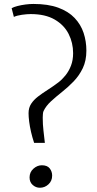

<svg xmlns="http://www.w3.org/2000/svg" viewBox="-20 -916 480 948"><path d="M148.5 -210.5Q139.5 -237.5 133.2 -264.8Q127 -292 124 -315.8Q121 -339.5 121 -357Q121 -384 133.8 -403.5Q146.5 -423 168 -439.5Q189.5 -456 215.5 -472.5Q241.5 -489 268 -509Q286.5 -523 303.2 -543.8Q320 -564.5 330.5 -591.8Q341 -619 341 -653.5Q341 -704.5 318.8 -748.5Q296.5 -792.5 250 -819.5Q203.5 -846.5 131.5 -846.5Q113 -846.5 88.2 -843Q63.5 -839.5 48.5 -832.5L37.5 -875.5Q47.5 -881.5 66 -886.2Q84.5 -891 105.8 -893.8Q127 -896.5 145 -896.5Q217.5 -896.5 267.8 -878Q318 -859.5 348.5 -827.2Q379 -795 392.8 -753.5Q406.5 -712 406.5 -666Q406.5 -616.5 388.8 -579.5Q371 -542.5 343.5 -514Q316 -485.5 286.2 -462Q256.5 -438.5 231.8 -415.8Q207 -393 195 -367.5Q192.5 -362.5 191.8 -352.2Q191 -342 191 -335Q191 -301.5 194.5 -272Q198 -242.5 201.5 -210.5ZM177 11Q157 11 141.5 -2.8Q126 -16.5 126 -40Q126 -66 145 -83Q164 -100 186.5 -100Q213.5 -100 225.5 -84.5Q237.5 -69 237.5 -49Q237.5 -22.5 219.2 -5.8Q201 11 177 11Z"/></svg>

Font: Merriweather 72pt Light
Style: Regular
Weight: 300
Version: Version 2.100